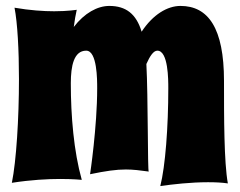

<svg xmlns="http://www.w3.org/2000/svg" viewBox="-20 -609 809 648"><path d="M749 10C736 -61 736 -214 736 -336C736 -514 683 -589 589 -589C545 -589 496 -560 458 -502C440 -562 405 -589 349 -589C309 -589 265 -565 229 -518C232 -540 235 -559 239 -576C239 -576 210 -571 163 -571C127 -571 81 -574 29 -583C39 -532 44 -440 44 -342C44 -210 35 -65 20 8C84 -2 141 -5 183 -5C228 -5 256 -2 256 -2C229 -98 219 -218 219 -328C219 -386 229 -438 271 -438C308 -438 308 -340 308 -311C308 -180 284 -21 284 -21C337 -32 372 -37 405 -37C429 -37 453 -34 482 -30C478 -30 480 -284 474 -393C486 -420 498 -438 511 -438C548 -438 548 -340 548 -311C548 -180 538 -48 521 19C562 13 624 6 682 6C706 6 729 7 749 10Z"/></svg>

Font: Spicy Rice
Style: Regular
Weight: 400
Designer: Astigmatic (AOETI)
Foundry: Astigmatic (AOETI)
Version: Version 1.000